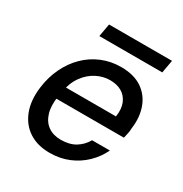

<svg xmlns="http://www.w3.org/2000/svg" viewBox="-162 -805 901 943"><g transform="rotate(30 289.0 -334.0)"><path d="M248 12Q179 12 131 -19.5Q83 -51 61 -108.5Q39 -166 49 -243Q57 -305 82 -357.5Q107 -410 146 -448.5Q185 -487 235.5 -508Q286 -529 344 -529Q417 -529 463 -497.5Q509 -466 528 -412.5Q547 -359 538 -294Q538 -281 535 -266Q532 -251 528 -235H120L133 -306H442Q449 -351 436 -382.5Q423 -414 395.5 -430Q368 -446 329 -446Q290 -446 253 -427Q216 -408 189 -371Q162 -334 152 -278L147 -249Q138 -193 150 -153Q162 -113 191.5 -92Q221 -71 263 -71Q313 -71 346 -91Q379 -111 399 -146H500Q479 -101 442 -65Q405 -29 356 -8.5Q307 12 248 12ZM174 -607 187 -680H544L531 -607Z"/></g></svg>

Font: DM Sans 11pt Medium
Style: Italic
Weight: 500
Italic angle: -10°
Version: Version 4.004;gftools[0.9.30]